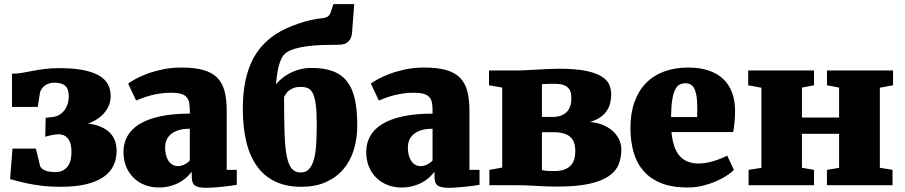

<svg xmlns="http://www.w3.org/2000/svg" viewBox="-20 -897 4383 930"><path d="M40.5 -177.2H153.8L174.8 -90.8Q182.6 -77.1 201.2 -70.3Q219.7 -63.5 247.1 -63.5Q271.5 -63.5 286.9 -72.5Q302.2 -81.5 311 -95.5Q319.8 -109.4 323 -126.7Q326.2 -144 326.2 -160.6Q326.2 -177.2 323.5 -192.6Q320.8 -208 313.5 -220Q306.2 -231.9 293.7 -239.3Q281.2 -246.6 261.7 -246.6Q255.9 -246.6 247.6 -245.4Q239.3 -244.1 230.5 -242.4Q221.7 -240.7 213.4 -238.5Q205.1 -236.3 199.2 -234.9L201.2 -326.2L244.1 -331.5Q257.3 -334.5 269.8 -342.3Q282.2 -350.1 291.7 -362.3Q301.3 -374.5 307.1 -391.8Q313 -409.2 313 -431.2Q313 -466.8 295.7 -481.7Q278.3 -496.6 243.7 -496.6Q229 -496.6 217 -492.4Q205.1 -488.3 196.3 -481.7Q187.5 -475.1 181.9 -466.6Q176.3 -458 173.8 -449.2L162.6 -378.9H38.1V-540Q63.5 -540 87.2 -544.2Q110.8 -548.3 137.5 -553.5Q164.1 -558.6 195.1 -562.7Q226.1 -566.9 266.1 -566.9Q335 -566.9 382.6 -557.6Q430.2 -548.3 459.7 -531Q489.3 -513.7 502.7 -488.5Q516.1 -463.4 516.1 -431.6Q516.1 -389.2 488.3 -354Q460.4 -318.8 407.2 -298.3Q443.4 -293.9 469.2 -282.5Q495.1 -271 512 -254.2Q528.8 -237.3 536.6 -215.6Q544.4 -193.8 544.9 -168.9Q545.4 -128.4 530 -95.7Q514.6 -63 481.7 -40Q448.7 -17.1 397.2 -4.6Q345.7 7.8 273.9 7.8Q223.1 7.8 182.1 2.7Q141.1 -2.4 110.4 -9Q79.6 -15.6 59.1 -21.5Q38.6 -27.3 28.8 -29.3Z M578.1 -161.1Q578.1 -204.1 597.7 -238.5Q617.2 -272.9 657 -296.9Q696.8 -320.8 757.3 -333.7Q817.9 -346.7 899.4 -346.7V-362.3Q899.4 -384.3 896.2 -400.1Q893.1 -416 883.5 -426.8Q874 -437.5 856.2 -442.6Q838.4 -447.8 809.1 -447.8Q779.3 -447.8 753.7 -443.8Q728 -439.9 706.8 -434.1Q685.5 -428.2 668.7 -421.6Q651.9 -415 639.6 -410.2H639.2L600.6 -492.2Q610.8 -500 634.3 -513.2Q657.7 -526.4 691.4 -539.1Q725.1 -551.8 767.6 -560.8Q810.1 -569.8 858.9 -569.8Q922.4 -569.8 964.4 -558.1Q1006.3 -546.4 1031.7 -521Q1057.1 -495.6 1067.6 -455.8Q1078.1 -416 1078.1 -360.4V-74.2H1127V-2Q1117.7 0 1100.1 2.4Q1082.5 4.9 1061.5 7.1Q1040.5 9.3 1018.6 11Q996.6 12.7 979 12.7Q957 12.7 943.1 9.5Q929.2 6.3 921.6 -0.5Q914.1 -7.3 911.4 -18.8Q908.7 -30.3 908.7 -46.9V-65.4Q898.9 -51.8 884 -38.1Q869.1 -24.4 849.1 -13.4Q829.1 -2.4 804 4.4Q778.8 11.2 748.5 11.2Q713.9 11.2 682.9 -0.5Q651.9 -12.2 628.7 -34.2Q605.5 -56.2 591.8 -88.1Q578.1 -120.1 578.1 -161.1ZM779.8 -182.6Q779.8 -162.6 783.9 -146.2Q788.1 -129.9 796.1 -117.7Q804.2 -105.5 815.9 -98.9Q827.6 -92.3 842.8 -92.3Q856.9 -92.3 873 -100.1Q889.2 -107.9 899.4 -119.6V-273.4Q865.2 -273.4 842.3 -265.6Q819.3 -257.8 805.4 -244.9Q791.5 -231.9 785.6 -215.8Q779.8 -199.7 779.8 -182.6Z M1439.9 7.8Q1367.7 7.8 1314.2 -17.3Q1260.7 -42.5 1225.6 -90.8Q1190.4 -139.2 1173.3 -209.5Q1156.2 -279.8 1156.2 -370.1Q1156.2 -441.4 1167.2 -497.6Q1178.2 -553.7 1198.7 -597.4Q1219.2 -641.1 1248.3 -673.6Q1277.3 -706.1 1314 -730.5Q1337.4 -746.1 1366.5 -759.3Q1395.5 -772.5 1425.8 -782.7Q1456.1 -793 1484.4 -799.6Q1512.7 -806.2 1534.7 -808.1Q1554.2 -809.6 1565.7 -815.9Q1577.1 -822.3 1582.5 -839.4L1595.2 -877H1695.8L1685.1 -737.3Q1682.6 -710.4 1667 -695.3Q1651.4 -680.2 1619.1 -680.2Q1581.1 -680.2 1543.2 -679Q1505.4 -677.7 1471.7 -673.6Q1438 -669.4 1410.4 -661.6Q1382.8 -653.8 1364.7 -640.6Q1356.9 -634.8 1349.6 -624.3Q1342.3 -613.8 1335.9 -595.9Q1329.6 -578.1 1324.7 -552Q1319.8 -525.9 1316.9 -488.3Q1324.7 -498.5 1339.6 -512.2Q1354.5 -525.9 1376.2 -538.3Q1397.9 -550.8 1426 -559.3Q1454.1 -567.9 1488.8 -567.9Q1551.8 -567.9 1594.2 -551.3Q1636.7 -534.7 1662.6 -500.5Q1688.5 -466.3 1699.5 -413.8Q1710.4 -361.3 1710.4 -289.1Q1710.4 -224.6 1693.4 -170.2Q1676.3 -115.7 1642.1 -76.2Q1607.9 -36.6 1557.4 -14.4Q1506.8 7.8 1439.9 7.8ZM1436.5 -61.5Q1461.9 -61.5 1477.3 -78.6Q1492.7 -95.7 1501 -126.7Q1509.3 -157.7 1511.7 -200.9Q1514.2 -244.1 1514.2 -296.4Q1514.2 -355 1509.5 -390.4Q1504.9 -425.8 1495.4 -444.8Q1485.8 -463.9 1471.2 -470Q1456.5 -476.1 1436 -476.1Q1417 -476.1 1403.6 -471.2Q1390.1 -466.3 1380.9 -459.2Q1371.6 -452.1 1365.7 -443.6Q1359.9 -435.1 1356 -427.7Q1356 -325.2 1358.2 -255.1Q1360.4 -185.1 1368.7 -142.1Q1377 -99.1 1393.1 -80.3Q1409.2 -61.5 1436.5 -61.5Z M1753.9 -161.1Q1753.9 -204.1 1773.4 -238.5Q1793 -272.9 1832.8 -296.9Q1872.6 -320.8 1933.1 -333.7Q1993.7 -346.7 2075.2 -346.7V-362.3Q2075.2 -384.3 2072 -400.1Q2068.8 -416 2059.3 -426.8Q2049.8 -437.5 2032 -442.6Q2014.2 -447.8 1984.9 -447.8Q1955.1 -447.8 1929.4 -443.8Q1903.8 -439.9 1882.6 -434.1Q1861.3 -428.2 1844.5 -421.6Q1827.6 -415 1815.4 -410.2H1814.9L1776.4 -492.2Q1786.6 -500 1810.1 -513.2Q1833.5 -526.4 1867.2 -539.1Q1900.9 -551.8 1943.4 -560.8Q1985.8 -569.8 2034.7 -569.8Q2098.1 -569.8 2140.1 -558.1Q2182.1 -546.4 2207.5 -521Q2232.9 -495.6 2243.4 -455.8Q2253.9 -416 2253.9 -360.4V-74.2H2302.7V-2Q2293.5 0 2275.9 2.4Q2258.3 4.9 2237.3 7.1Q2216.3 9.3 2194.3 11Q2172.4 12.7 2154.8 12.7Q2132.8 12.7 2118.9 9.5Q2105 6.3 2097.4 -0.5Q2089.8 -7.3 2087.2 -18.8Q2084.5 -30.3 2084.5 -46.9V-65.4Q2074.7 -51.8 2059.8 -38.1Q2044.9 -24.4 2024.9 -13.4Q2004.9 -2.4 1979.7 4.4Q1954.6 11.2 1924.3 11.2Q1889.6 11.2 1858.6 -0.5Q1827.6 -12.2 1804.4 -34.2Q1781.2 -56.2 1767.6 -88.1Q1753.9 -120.1 1753.9 -161.1ZM1955.6 -182.6Q1955.6 -162.6 1959.7 -146.2Q1963.9 -129.9 1971.9 -117.7Q1980 -105.5 1991.7 -98.9Q2003.4 -92.3 2018.6 -92.3Q2032.7 -92.3 2048.8 -100.1Q2064.9 -107.9 2075.2 -119.6V-273.4Q2041 -273.4 2018.1 -265.6Q1995.1 -257.8 1981.2 -244.9Q1967.3 -231.9 1961.4 -215.8Q1955.6 -199.7 1955.6 -182.6Z M2350.6 -74.2 2412.6 -85.4V-472.7L2348.6 -483.9V-555.7H2489.3Q2502 -555.7 2525.9 -556.9Q2549.8 -558.1 2578.1 -559.8Q2606.4 -561.5 2636.2 -562.7Q2666 -564 2690.4 -564Q2769.5 -564 2818.6 -553.7Q2867.7 -543.5 2894.8 -526.1Q2921.9 -508.8 2931.2 -486.3Q2940.4 -463.9 2940.4 -439.5Q2940.4 -416.5 2935.1 -396Q2929.7 -375.5 2917.7 -358.4Q2905.8 -341.3 2886 -327.9Q2866.2 -314.5 2837.4 -306.2Q2877.4 -302.7 2906.2 -289.3Q2935.1 -275.9 2953.6 -256.8Q2972.2 -237.8 2981 -215.8Q2989.7 -193.8 2989.7 -173.8Q2989.7 -134.3 2976.8 -101.3Q2963.9 -68.4 2929.2 -44.2Q2894.5 -20 2833.7 -6.6Q2772.9 6.8 2677.7 6.8Q2652.8 6.8 2627.4 5.9Q2602.1 4.9 2577.4 3.4Q2552.7 2 2529.5 1Q2506.3 0 2486.3 0H2350.6ZM2655.8 -330.6Q2684.1 -330.6 2701.9 -338.9Q2719.7 -347.2 2730 -360.4Q2740.2 -373.5 2743.9 -389.4Q2747.6 -405.3 2747.6 -420.9Q2747.6 -437.5 2743.9 -450.7Q2740.2 -463.9 2730.7 -472.9Q2721.2 -481.9 2705.3 -486.6Q2689.5 -491.2 2664.6 -491.2Q2648.9 -491.2 2633.3 -490.7Q2617.7 -490.2 2605 -489.3V-330.6ZM2605 -73.7Q2608.4 -72.3 2615 -71Q2621.6 -69.8 2629.9 -69.3Q2638.2 -68.8 2647 -68.6Q2655.8 -68.4 2663.1 -68.4Q2693.8 -68.4 2713.9 -75.9Q2733.9 -83.5 2745.6 -96.7Q2757.3 -109.9 2762 -127.2Q2766.6 -144.5 2766.6 -164.6Q2766.6 -187 2761 -204.3Q2755.4 -221.7 2742.7 -233.4Q2730 -245.1 2709.2 -251Q2688.5 -256.8 2658.2 -256.8H2605Z M3033.7 -276.9Q3033.7 -348.1 3053.2 -402.8Q3072.8 -457.5 3109.1 -494.6Q3145.5 -531.7 3197.3 -550.8Q3249 -569.8 3313.5 -569.8Q3369.6 -569.8 3411.9 -555.7Q3454.1 -541.5 3482.4 -515.1Q3510.7 -488.8 3525.1 -450.7Q3539.6 -412.6 3540.5 -364.7Q3540.5 -329.1 3537.8 -303.5Q3535.2 -277.8 3531.2 -257.3H3232.4Q3239.7 -178.2 3272.2 -141.6Q3304.7 -105 3363.8 -105Q3382.8 -105 3402.6 -108.6Q3422.4 -112.3 3440.9 -118.2Q3459.5 -124 3475.3 -130.6Q3491.2 -137.2 3502.4 -143.1L3534.7 -74.2Q3524.4 -62.5 3502.4 -47.9Q3480.5 -33.2 3450.7 -20Q3420.9 -6.8 3385.3 2.2Q3349.6 11.2 3311.5 11.2Q3235.4 11.2 3182.4 -10Q3129.4 -31.2 3096.4 -69.6Q3063.5 -107.9 3048.6 -160.9Q3033.7 -213.9 3033.7 -276.9ZM3356.9 -330.1Q3356.9 -333.5 3356.9 -339.1Q3356.9 -344.7 3357.2 -350.6Q3357.4 -356.4 3357.4 -362.1Q3357.4 -367.7 3357.4 -371.1Q3357.4 -399.9 3355 -422.6Q3352.5 -445.3 3346.2 -461.2Q3339.8 -477.1 3328.9 -485.4Q3317.9 -493.7 3301.3 -493.7Q3285.6 -493.7 3272.9 -487.8Q3260.3 -481.9 3251 -464.4Q3241.7 -446.8 3236.3 -414.8Q3231 -382.8 3230.5 -330.1Z M3606 -74.2 3668 -84V-472.2L3604 -483.9V-555.7H3922.9V-483.9L3864.3 -472.7V-327.6H4044.4V-472.7L3985.8 -483.9V-555.7H4305.7V-483.9L4241.7 -472.2V-84.5L4303.2 -74.2V0H3985.4V-74.2L4044.4 -84V-249H3864.3V-84.5L3922.9 -74.2V0H3606Z"/></svg>

Font: Merriweather UltraBold
Style: Regular
Weight: 900
Designer: Eben Sorkin ( sorkintype@gmail.com )
Foundry: Eben Sorkin
Version: Version 1.570; ttfautohint (v1.3) -l 8 -r 32 -G 0 -x 0 -H 60